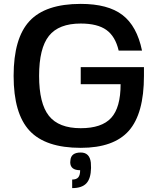

<svg xmlns="http://www.w3.org/2000/svg" viewBox="-20 -740 810 987"><path d="M395 -307V-395H720V-350Q720 -156 642.5 -68Q565 20 395 20Q214 20 132 -68Q50 -156 50 -350Q50 -544 132 -632Q214 -720 395 -720Q535 -720 609.5 -663Q684 -606 710 -480H590Q573 -553 527 -586Q481 -619 395 -619Q282 -619 231.5 -555.5Q181 -492 181 -350Q181 -208 231.5 -144.5Q282 -81 395 -81Q503 -81 551.5 -134Q600 -187 600 -307ZM395 44Q441 44 447 96Q448 104 448 123Q447 178 424 202.5Q401 227 351 227V183Q373 183 382.5 171.5Q392 160 392 135Q342 135 341 95Q341 88 342 84Q345 44 395 44Z"/></svg>

Font: Fivo Sans Med
Style: Regular
Weight: 450
Designer: Alexander Slobzheninov
Foundry: Alexander Slobzheninov
Version: 1.0